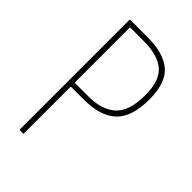

<svg xmlns="http://www.w3.org/2000/svg" viewBox="-215 -796 878 878"><g transform="rotate(45 224.0 -357.0)"><path d="M201 -714Q304 -714 356 -670Q408 -626 408 -519Q408 -404 355 -355Q302 -306 197 -306H112V0H86V-714ZM200 -689H112V-331H201Q288 -331 334.5 -373.5Q381 -416 381 -519Q381 -612 336.5 -650.5Q292 -689 200 -689Z"/></g></svg>

Font: Noto Sans Devanagari UI Condensed Thin
Style: Regular
Weight: 100
Width: 3
Designer: Jelle Bosma - Monotype Design Team
Foundry: Monotype Imaging Inc.
Version: Version 2.004; ttfautohint (v1.8.4.7-5d5b)